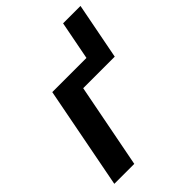

<svg xmlns="http://www.w3.org/2000/svg" viewBox="-211 -831 933 933"><g transform="rotate(-45 256.0 -364.0)"><path d="M238.8 -435.5 154.3 0H17.1L119.1 -528.3H354L392.6 -727.5H512.2L455.6 -435.5Z"/></g></svg>

Font: Arimo
Style: Bold Italic
Weight: 700
Italic angle: -12°
Designer: Steve Matteson
Foundry: Monotype Imaging Inc.
Version: Version 1.33